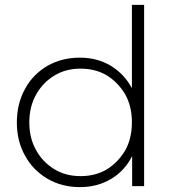

<svg xmlns="http://www.w3.org/2000/svg" viewBox="-20 -762 715 786"><path d="M520 -742H570V0H521V-123Q490 -62 434 -29Q378 4 307 4Q233 4 175 -30Q115 -65 83 -124Q49 -183 49 -261Q49 -338 83 -399Q115 -458 175 -493Q234 -526 307 -526Q378 -526 433 -493Q488 -460 520 -401ZM418 -69Q464 -98 493 -147Q520 -196 520 -261Q520 -326 493 -375Q464 -424 418 -453Q371 -481 310 -481Q249 -481 203 -453Q155 -424 128 -375Q100 -326 100 -261Q100 -196 128 -147Q155 -98 203 -69Q249 -41 310 -41Q371 -41 418 -69Z"/></svg>

Font: Montserrat Light Alt1
Style: Light
Weight: 500
Designer: Differentunic
Foundry: Julieta Ulanovsky
Version: 0.1